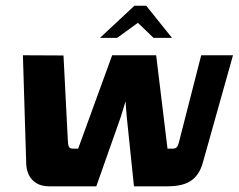

<svg xmlns="http://www.w3.org/2000/svg" viewBox="-20 -654 838 674"><path d="M152.8 0Q125.3 0 107.5 -11.2Q89.7 -22.3 81.2 -40.1Q72.8 -57.8 72.1 -78.3L60.4 -460L202.9 -459.3L218.1 -161Q218.8 -143.6 222.5 -137.7Q226.1 -131.9 238.5 -132.2H254.4L373.7 -460H528.2L568 -132.2H586Q595.8 -132.2 600.6 -137.4Q605.3 -142.6 607.9 -153.8L686.3 -460H797.9L691.1 -79.8Q679.5 -40 651.1 -20Q622.8 0 567.6 0H450.3L424.7 -246.4L420.6 -298.3L404.9 -246.1L318.1 0ZM330.9 -521 451.9 -633.9H493.3L583.8 -521H519L464.1 -573.9L391.2 -521Z"/></svg>

Font: Genos Thin
Style: Italic
Weight: 100
Italic angle: -8°
Designer: Robert E. Leuschke
Foundry: Robert E. Leuschke
Version: Version 1.010